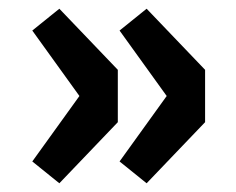

<svg xmlns="http://www.w3.org/2000/svg" viewBox="-20 -472 540 440"><path d="M116 -52 54 -102 162 -252 54 -402 116 -452 250 -312V-192ZM316 -52 254 -102 362 -252 254 -402 316 -452 450 -312V-192Z"/></svg>

Font: Assistant ExtraBold
Style: Regular
Weight: 800
Designer: Hebrew By Ben Nathan, Latin by Paul Hunt
Version: Version 3.000